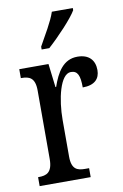

<svg xmlns="http://www.w3.org/2000/svg" viewBox="-87 -817 557 867"><g transform="rotate(-10 191.5 -383.0)"><path d="M139 -619V-606H174C222 -649 290 -721 310 -756V-766H214C199 -721 167 -670 139 -619ZM23 0H257V-41H238C204 -41 177 -49 177 -108V-276C177 -370 202 -483 251 -483C282 -483 292 -460 292 -405C347 -405 371 -431 371 -471C371 -516 345 -546 292 -546C227 -546 196 -492 174 -428H171L158 -536H24V-495H27C62 -495 89 -486 89 -427V-113C89 -50 61 -41 26 -41H23Z"/></g></svg>

Font: Noto Serif Sinhala ExtraCondensed
Style: Regular
Weight: 400
Width: 2
Designer: Jelle Bosma - Monotype Design Team
Foundry: Monotype Imaging Inc.
Version: Version 2.007